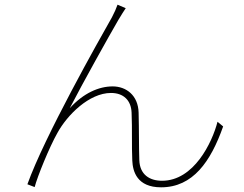

<svg xmlns="http://www.w3.org/2000/svg" viewBox="-20 -777 1040 820"><path d="M517 -742 482 -757C476 -740 469 -724 458 -703C403 -606 170 -194 97 10L128 22C140 -24 191 -149 225 -209C267 -286 361 -380 454 -380C508 -380 540 -348 542 -296C545 -227 542 -154 545 -91C547 -45 565 23 668 23C804 23 880 -87 933 -237L909 -257C886 -168 808 -5 672 -5C618 -5 577 -32 575 -93C573 -149 574 -222 572 -296C570 -370 519 -408 461 -408C403 -408 337 -380 278 -315C332 -420 446 -624 485 -691C497 -712 510 -731 517 -742Z"/></svg>

Font: Harano Aji Gothic ExtraLight
Style: Regular
Weight: 250
Foundry: Masamichi Hosoda
Version: HaranoAjiGothic-ExtraLight version 20230610;ttx 4.39.4